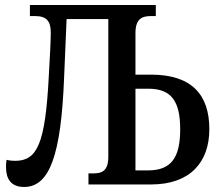

<svg xmlns="http://www.w3.org/2000/svg" viewBox="-20 -734 876 764"><path d="M76 10C179 10 223 -122 235 -423L245 -658H411V-110C411 -54 386 -44 351 -44H332V0H581C736 0 813 -88 813 -220C813 -359 741 -437 581 -437H519V-602C519 -659 545 -670 580 -670H600V-714H99V-670H120C165 -670 182 -650 182 -605C182 -574 179 -511 174 -428C160 -161 128 -94 40 -94C30 -94 18 -95 6 -98C4 -86 4 -78 4 -68C4 -22 24 10 76 10ZM519 -56V-381H570C662 -381 697 -331 697 -220C697 -107 662 -56 569 -56Z"/></svg>

Font: Noto Serif Condensed Medium
Style: Regular
Weight: 500
Width: 3
Designer: Monotype Design Team
Foundry: Monotype Imaging Inc.
Version: Version 2.015